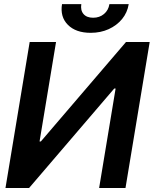

<svg xmlns="http://www.w3.org/2000/svg" viewBox="-20 -937 766 957"><path d="M127.9 -727.5H259.3L177.2 -231.9H183.6L607.9 -727.5H726.1L605.5 0H474.1L556.2 -495.6H549.3L125 0H7.3ZM432.1 -773.4Q357.9 -773.4 318.4 -813.2Q278.8 -853 289.1 -916.5H385.3Q380.4 -885.7 396.2 -867.2Q412.1 -848.6 444.3 -848.6Q476.1 -848.6 498.3 -867.2Q520.5 -885.7 525.4 -916.5H621.6Q614.7 -874 588.4 -842Q562 -810.1 521.7 -791.7Q481.4 -773.4 432.1 -773.4Z"/></svg>

Font: Inter Tight SemiBold
Style: Italic
Weight: 600
Italic angle: -9.39999°
Designer: Rasmus Andersson
Foundry: rsms
Version: Version 3.004